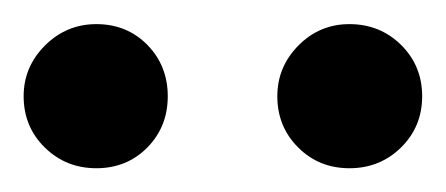

<svg xmlns="http://www.w3.org/2000/svg" viewBox="-29 -691 372 160"><path d="M-9.3 -610.8Q-9.3 -635.3 8.5 -653.1Q26.4 -670.9 51.3 -670.9Q76.7 -670.9 93.8 -653.6Q110.8 -636.2 110.8 -610.8Q110.8 -585.4 93.8 -568.1Q76.7 -550.8 51.3 -550.8Q25.9 -550.8 8.3 -568.1Q-9.3 -585.4 -9.3 -610.8ZM202.1 -610.8Q202.1 -635.3 219.7 -653.1Q237.3 -670.9 262.2 -670.9Q287.6 -670.9 305.2 -653.6Q322.8 -636.2 322.8 -610.8Q322.8 -585.4 305.2 -568.1Q287.6 -550.8 262.2 -550.8Q236.8 -550.8 219.5 -568.1Q202.1 -585.4 202.1 -610.8Z"/></svg>

Font: Elstob Medium
Style: Regular
Weight: 500
Designer: Peter S. Baker
Version: Version 1.015